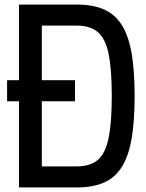

<svg xmlns="http://www.w3.org/2000/svg" viewBox="-20 -820 640 840"><path d="M63 0V-800H316Q387 -800 435.5 -778.5Q484 -757 513.5 -709.5Q543 -662 556 -586Q569 -510 569 -400Q569 -291 556 -214.5Q543 -138 513.5 -90.5Q484 -43 435.5 -21.5Q387 0 316 0ZM11 -377V-469H308V-377ZM163 -21 85 -92H316Q374 -92 407.5 -120Q441 -148 455 -215.5Q469 -283 469 -400Q469 -518 455 -585Q441 -652 407.5 -680Q374 -708 316 -708H85L163 -779Z"/></svg>

Font: Victor Mono Thin
Style: Regular
Weight: 100
Monospace: yes
Designer: Rune Bjørnerås
Version: Version 1.561;gftools[0.9.30]